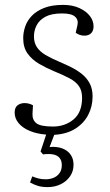

<svg xmlns="http://www.w3.org/2000/svg" viewBox="-20 -538 450 786"><path d="M175 228Q151 228 134 222.5Q117 217 103 209L112 184Q124 189 137 192.5Q150 196 167 196Q184 196 199 190Q214 184 223.5 171Q233 158 233 138Q233 119 223.5 108Q214 97 196.5 94Q179 91 156 94L146 82L169 13Q131 10 102 -2Q73 -14 56.5 -33.5Q40 -53 40 -77Q40 -98 52 -107Q64 -116 81 -116Q90 -116 99 -113.5Q108 -111 115 -107L113 -72Q112 -47 129 -33.5Q146 -20 197 -20Q246 -20 281 -49Q316 -78 316 -138Q316 -167 303 -185.5Q290 -204 264.5 -217.5Q239 -231 200 -247Q169 -260 140.5 -276.5Q112 -293 93.5 -318Q75 -343 75 -382Q75 -405 83 -429Q91 -453 110 -473Q129 -493 160.5 -505.5Q192 -518 238 -518Q277 -518 305 -505Q333 -492 348 -472.5Q363 -453 363 -430Q363 -412 353 -402Q343 -392 325 -392Q315 -392 305.5 -395.5Q296 -399 290 -404L297 -435Q302 -456 287.5 -469.5Q273 -483 234 -483Q191 -483 166 -469.5Q141 -456 130 -434.5Q119 -413 119 -389Q119 -363 131 -345Q143 -327 165.5 -313.5Q188 -300 221 -286Q247 -275 272 -262.5Q297 -250 316.5 -234Q336 -218 347.5 -196Q359 -174 359 -143Q359 -102 341 -67.5Q323 -33 288 -11Q253 11 202 14L183 64Q203 62 220.5 65.5Q238 69 251.5 78Q265 87 273 101.5Q281 116 281 137Q281 163 267 183.5Q253 204 229 216Q205 228 175 228Z"/></svg>

Font: Literata 18pt ExtraLight
Style: Italic
Weight: 250
Italic angle: -2°
Designer: Latin by Veronika Burian and Jose Scaglione. Greek by Irene Vlachou. Cyrillic by Vera Evstafieva
Foundry: TypeTogether
Version: Version 3.103;gftools[0.9.29]